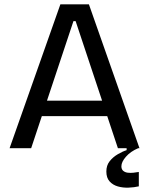

<svg xmlns="http://www.w3.org/2000/svg" viewBox="-20 -680 684 881"><path d="M24 0 257 -660H388L620 0H521L327 -583H317L123 0ZM134 -147V-218H522V-147ZM617 175Q596 180 570 181Q544 182 521 175.5Q498 169 483 152.5Q468 136 468 107Q468 79 483 60Q498 41 520 28Q542 15 561 9V-6H614V0Q579 15 558 39Q537 63 537 83Q537 97 545.5 104Q554 111 566.5 112.5Q579 114 592.5 112.5Q606 111 617 109Z"/></svg>

Font: Bricolage Grotesque 36pt
Style: Regular
Weight: 400
Designer: Mathieu Triay
Foundry: Atelier Triay
Version: Version 1.001;gftools[0.9.33.dev8+g029e19f]